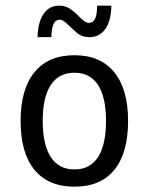

<svg xmlns="http://www.w3.org/2000/svg" viewBox="-20 -665 540 696"><path d="M250 -401.4Q193.4 -401.4 164.1 -356.9Q134.8 -312.5 134.8 -226.6Q134.8 -140.6 164.1 -95.7Q193.4 -50.8 250 -50.8Q306.6 -50.8 335.4 -95.7Q364.3 -140.6 364.3 -226.6Q364.3 -312.5 335.4 -356.9Q306.6 -401.4 250 -401.4ZM250 -464.8Q343.8 -464.8 394 -403.3Q444.3 -341.8 444.3 -226.6Q444.3 -110.4 394.5 -49.3Q344.7 11.7 250 11.7Q155.3 11.7 105 -49.3Q54.7 -110.4 54.7 -226.6Q54.7 -341.8 105 -403.3Q155.3 -464.8 250 -464.8ZM248 -555.7 224.6 -577.1Q216.8 -585 209.5 -589.4Q202.1 -593.8 197.3 -593.8Q181.6 -593.8 174.3 -578.6Q167 -563.5 166 -530.3H116.2Q117.2 -584 137.7 -614.3Q158.2 -644.5 194.3 -644.5Q210.9 -644.5 223.6 -638.7Q236.3 -632.8 251 -620.1L274.4 -597.7Q283.2 -588.9 290 -585.4Q296.9 -582 301.8 -582Q317.4 -582 324.7 -597.2Q332 -612.3 332 -644.5H383.8Q382.8 -589.8 361.8 -560.1Q340.8 -530.3 304.7 -530.3Q288.1 -530.3 275.4 -535.6Q262.7 -541 248 -555.7Z"/></svg>

Font: BabelStone Mayan Numerals
Style: Regular
Weight: 400
Designer: Andrew West
Foundry: BabelStone
Version: Version 11.000 June 09, 2018